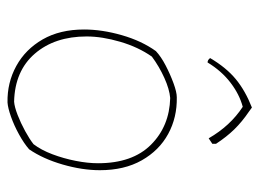

<svg xmlns="http://www.w3.org/2000/svg" viewBox="-112 -590 707 524"><g transform="rotate(90 242.0 -327.5)"><path d="M259 6Q205 7 159.5 -18Q114 -43 87 -90Q60 -137 60 -203Q60 -252 75.5 -306Q91 -360 119 -399Q134 -413 158 -425.5Q182 -438 206.5 -447Q231 -456 245 -456Q300 -457 345 -432.5Q390 -408 417 -360.5Q444 -313 444 -246Q444 -198 428.5 -144.5Q413 -91 387 -53Q371 -39 346.5 -25.5Q322 -12 298 -3.5Q274 5 259 6ZM257 -12Q271 -13 293 -21.5Q315 -30 337 -42Q359 -54 373 -65Q389 -86 400.5 -116.5Q412 -147 418.5 -180Q425 -213 425 -241Q425 -335 374.5 -385.5Q324 -436 247 -438Q223 -436 192 -422Q161 -408 134 -388Q108 -351 93.5 -301.5Q79 -252 79 -210Q79 -123 126 -68.5Q173 -14 257 -12ZM273 -661 284 -653Q312 -634 332.5 -613Q353 -592 372 -563V-553L357 -543Q323 -602 271 -636Q237 -627 205 -602.5Q173 -578 150 -540Q143 -540 138 -547Q164 -591 195.5 -617Q227 -643 273 -661Z"/></g></svg>

Font: Labrada Thin
Style: Regular
Weight: 100
Designer: Mercedes Jáuregui
Foundry: Omnibus-Type Team
Version: Version 1.000; ttfautohint (v1.8.4.7-5d5b)